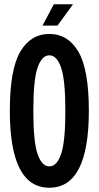

<svg xmlns="http://www.w3.org/2000/svg" viewBox="-20 -869 462 899"><path d="M286 -350Q286 -495 266 -552.5Q246 -610 211 -610Q176 -610 156 -552.5Q136 -495 136 -350Q136 -205 156 -147.5Q176 -90 211 -90Q246 -90 266 -147.5Q286 -205 286 -350ZM26 -350Q26 -544 75 -627Q124 -710 211 -710Q298 -710 347 -627Q396 -544 396 -350Q396 10 211 10Q26 10 26 -350ZM232 -849H322L249 -749H179Z"/></svg>

Font: Piscolabis
Style: Regular
Weight: 400
Designer: Ariel Martín Pérez
Foundry: Tunera Type Foundry
Version: Version 1.000